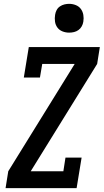

<svg xmlns="http://www.w3.org/2000/svg" viewBox="-20 -980 540 1000"><path d="M9 0 23 -88 369 -647H200L188 -576H104L130 -735H500L486 -647L140 -88H310L321 -159H405L379 0ZM340 -810Q322 -810 305.5 -816.5Q289 -823 279 -836.5Q269 -850 266.5 -867.5Q264 -885 267 -903Q269 -916 275 -927.5Q281 -939 292 -946.5Q303 -954 315.5 -957Q328 -960 340 -960Q358 -960 374.5 -953.5Q391 -947 401 -933.5Q411 -920 414 -902.5Q417 -885 414 -867Q412 -854 405.5 -842.5Q399 -831 388.5 -823.5Q378 -816 365.5 -813Q353 -810 340 -810Z"/></svg>

Font: Iosevka Slab Semibold Oblique
Style: Regular
Weight: 600
Italic angle: -9°
Monospace: yes
Designer: Belleve Invis
Foundry: Belleve Invis
Version: Version 11.1.1; ttfautohint (v1.8.3)